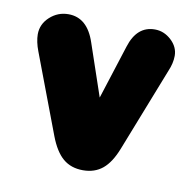

<svg xmlns="http://www.w3.org/2000/svg" viewBox="-57 -469 541 536"><g transform="rotate(10 214.0 -201.0)"><path d="M222 -198 172 -345Q150 -412 96 -412Q66 -412 43.5 -391.5Q21 -371 21 -342Q21 -332 23.5 -320Q26 -308 31 -295L116 -70Q132 -28 154.5 -9Q177 10 211 10Q244 10 266.5 -8.5Q289 -27 305 -68L398 -305Q408 -328 408 -349Q408 -374 387.5 -393Q367 -412 341 -412Q290 -412 271 -351Z"/></g></svg>

Font: Beiruti Black
Style: Regular
Weight: 900
Designer: Arlette Boutros
Foundry: Boutros
Version: Version 1.41